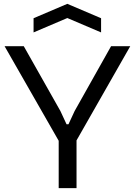

<svg xmlns="http://www.w3.org/2000/svg" viewBox="-20 -981 704 1001"><path d="M286 -247 4 -740H104L295 -402L327 -333H337L369 -402L559 -740H659L379 -249V0H286ZM155 -886 331 -961 507 -886V-812L331 -887L155 -812Z"/></svg>

Font: Encode Sans Wide
Style: Regular
Weight: 400
Designer: Pablo Impallari, Andres Torresi
Foundry: Pablo Impallari, Andres Torresi
Version: Version 1.000; ttfautohint (v1.00) -l 8 -r 50 -G 200 -x 14 -